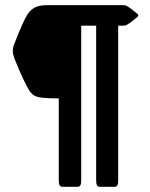

<svg xmlns="http://www.w3.org/2000/svg" viewBox="-20 -720 580 740"><path d="M293 -25.9Q293 -11.2 289.6 -5.6Q286.1 0 277.8 0H221.7Q213.4 0 210 -5.6Q206.5 -11.2 206.5 -25.9V-340.8Q165 -340.8 143.3 -343.3Q121.6 -345.7 111.3 -352.3Q101.1 -358.9 92.8 -371.1Q84 -385.3 68.8 -417Q53.7 -448.7 35.2 -495.6Q31.7 -505.4 30.5 -511.2Q29.3 -517.1 29.3 -523.9Q29.3 -536.1 35.2 -551.3Q53.7 -598.1 65.7 -625Q77.6 -651.9 86.9 -666Q98.6 -683.1 115.5 -691.7Q132.3 -700.2 165.5 -700.2H453.6Q462.4 -700.2 467.3 -697.8Q484.9 -688 509.3 -667Q513.2 -662.1 513.2 -660.6Q513.2 -658.2 509.3 -654.3Q484.9 -633.3 467.3 -623.5Q463.9 -622.1 461.7 -621.6Q459.5 -621.1 453.6 -621.1H435.5V-25.9Q435.5 -11.2 432.4 -5.6Q429.2 0 420.9 0H365.2Q357.4 0 354 -5.6Q350.6 -11.2 350.6 -25.9V-621.1H293Z"/></svg>

Font: ADLaM Display
Style: Regular
Weight: 400
Designer: Mark Jamra, Neil Patel, Concept: Andrew Footit
Foundry: Microsoft
Version: Version 2.000; ttfautohint (v1.8.4.7-5d5b);gftools[0.9.28]